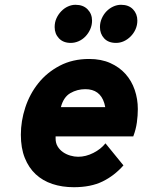

<svg xmlns="http://www.w3.org/2000/svg" viewBox="-20 -769 595 801"><path d="M275 -590Q244 -590 226 -609Q208 -628 208 -656Q208 -676 215.5 -692.5Q223 -709 235.5 -722Q248 -735 263.5 -742Q279 -749 295 -749Q327 -749 345.5 -730Q364 -711 364 -683Q364 -664 356.5 -647Q349 -630 336.5 -617Q324 -604 308 -597Q292 -590 275 -590ZM464 -590Q432 -590 414.5 -609Q397 -628 397 -656Q397 -675 404.5 -692Q412 -709 424 -721.5Q436 -734 452 -741.5Q468 -749 485 -749Q517 -749 535 -730Q553 -711 553 -683Q553 -664 545.5 -647Q538 -630 525 -617Q512 -604 496.5 -597Q481 -590 464 -590ZM288 12Q239 12 198.5 -1.5Q158 -15 129 -42Q100 -69 83.5 -110Q67 -151 67 -207Q67 -264 85.5 -320.5Q104 -377 140 -422Q176 -467 229.5 -495Q283 -523 352 -523Q402 -523 440 -506Q478 -489 503.5 -460.5Q529 -432 542 -394Q555 -356 555 -314Q555 -287 551 -258Q547 -229 536 -200H212V-191Q212 -172 220.5 -158Q229 -144 242.5 -134.5Q256 -125 273 -120Q290 -115 306 -115Q338 -115 369.5 -131Q401 -147 420 -171L495 -79Q457 -36 408 -12Q359 12 288 12ZM419 -322Q418 -327 417 -331Q416 -335 415 -339Q397 -397 336 -397Q302 -397 273.5 -380.5Q245 -364 234 -322Z"/></svg>

Font: Overpass Heavy
Style: Italic
Weight: 900
Italic angle: -10°
Designer: Delve Withrington, Dave Bailey
Foundry: Delve Fonts
Version: Version 3.000;DELV;Overpass